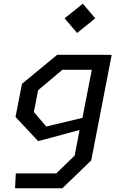

<svg xmlns="http://www.w3.org/2000/svg" viewBox="-20 -807 660 1027"><path d="M60.5 200H313.5L468 51L577.5 -513.5H535V-514H286L97.5 -358.5L63 -181.5L184 -52L405.5 -111.5L379.5 25L281 120.5H64.5ZM161 -208 184 -324.5 313.5 -433.5H471L421 -176.5L227.5 -130.5ZM325.5 -709 392.5 -630.5 489.5 -709 423 -787Z"/></svg>

Font: Monaspace Krypton
Style: Italic
Weight: 400
Italic angle: -11°
Designer: Riley Cran & the Lettermatic Team
Foundry: Lettermatic
Version: Version 1.101 (Monaspace Krypton)